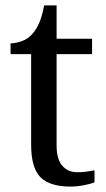

<svg xmlns="http://www.w3.org/2000/svg" viewBox="-20 -679 392 709"><path d="M240 10Q164 10 129.5 -24.5Q95 -59 95 -145V-479H19V-519Q37 -519 59 -526.5Q81 -534 97 -551Q114 -569 125 -595Q136 -621 143 -659H189V-536H320V-479H189V-142Q189 -91 210 -67Q231 -43 265 -43Q283 -43 298 -45Q313 -47 329 -50V-6Q316 0 290 5Q264 10 240 10Z"/></svg>

Font: Noto Serif Grantha
Style: Regular
Weight: 400
Designer: Monotype Design Team
Foundry: Monotype Imaging Inc.
Version: Version 2.004; ttfautohint (v1.8.4.7-5d5b)